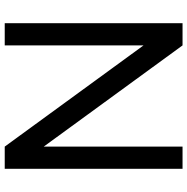

<svg xmlns="http://www.w3.org/2000/svg" viewBox="-10 -782 792 812"><g transform="rotate(90 386.0 -376.0)"><path d="M172 0V-587L600 0H694V-752H600V-165L172 -752H78V0Z"/></g></svg>

Font: Hibana SubMedium
Style: Regular
Weight: 500
Width: 6
Designer: pygmalion
Foundry: ybstudio
Version: Version 0.930;hotconv 1.0.109;makeotfexe 2.5.65596